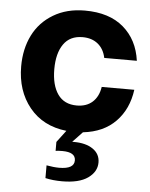

<svg xmlns="http://www.w3.org/2000/svg" viewBox="-54 -577 670 857"><g transform="rotate(5 281.0 -148.0)"><path d="M255.9 235.8Q214.4 235.8 181.2 228V170.9Q214.4 176.8 237.8 176.8Q305.2 176.8 305.2 138.2Q305.2 101.1 246.1 101.1Q225.6 101.1 215.8 103V63L255.9 9.8Q149.9 -2 89.8 -76.2Q29.8 -150.4 29.8 -259.8Q29.8 -337.9 60.3 -399.2Q90.8 -460.4 150.9 -496.3Q210.9 -532.2 292 -532.2Q401.4 -532.2 465.3 -477.3Q529.3 -422.4 542 -329.1H396Q387.7 -369.1 360.6 -391.1Q333.5 -413.1 292 -413.1Q235.4 -413.1 206.8 -372.1Q178.2 -331.1 178.2 -259.8Q178.2 -188.5 206.8 -147.7Q235.4 -106.9 292 -106.9Q335.4 -106.9 362.3 -131.1Q389.2 -155.3 396 -199.2H542Q530.3 -111.8 476.1 -56.2Q421.9 -0.5 330.1 9.8L286.1 56.2H293.9Q347.2 56.2 379.2 78.1Q411.1 100.1 411.1 138.2Q411.1 179.7 371.6 207.8Q332 235.8 255.9 235.8Z"/></g></svg>

Font: Aspekta 400
Style: Bold
Weight: 700
Designer: Ivo Dolenc
Version: Version 2.000